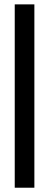

<svg xmlns="http://www.w3.org/2000/svg" viewBox="-20 -644 178 878"><path d="M137.2 214.4H47.4V-624H137.2Z"/></svg>

Font: Uroob
Style: Regular
Weight: 400
Designer: Hussain K H
Foundry: Swanthanthra Malayalam Computing(http://smc.org.in)
Version: Version 2.0.0+20200101